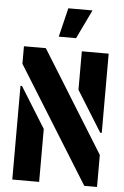

<svg xmlns="http://www.w3.org/2000/svg" viewBox="-60 -938 636 981"><g transform="rotate(5 258.5 -448.0)"><path d="M213.9 -748 250 -896.5H374L302.7 -748ZM41 0V-480.5H48.8L178.7 -271.5V0ZM41 -593.8V-683.6H153.3L475.6 -164.1V0H410.2ZM337.9 -486.3V-683.6H475.6V-277.3H467.8Z"/></g></svg>

Font: Post No Bills Jaffna ExtraBold
Style: Regular
Weight: 800
Designer: Kosala Senevirathne, Siva Puranthara, Lasantha Premarathna, Tharique Azeez
Foundry: Mooniak
Version: Version 1.220 ; ttfautohint (v1.6)